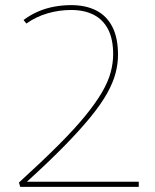

<svg xmlns="http://www.w3.org/2000/svg" viewBox="-20 -730 604 750"><path d="M54 -17Q144 -99 208 -163Q272 -227 313.5 -278Q355 -329 379 -370.5Q403 -412 412.5 -448Q422 -484 422 -518Q422 -578 402 -616Q382 -654 345.5 -672.5Q309 -691 258 -691Q211 -691 166 -678Q121 -665 83 -638L72 -652Q99 -672 129 -685Q159 -698 192 -704Q225 -710 258 -710Q315 -710 356 -689Q397 -668 419 -625Q441 -582 441 -516Q441 -481 431.5 -444.5Q422 -408 399 -366.5Q376 -325 335.5 -275Q295 -225 233.5 -162Q172 -99 85 -20H522V0H59Z"/></svg>

Font: Georama ExtraCondensed Thin Thin
Style: Regular
Weight: 250
Version: Version 1.001